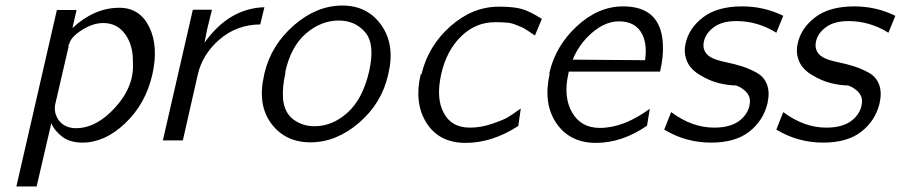

<svg xmlns="http://www.w3.org/2000/svg" viewBox="-20 -506 3247 692"><path d="M39 166 185 -470H256L241 -405Q320 -478 410 -478Q484 -478 518 -408.5Q552 -339 529 -237Q505 -132 431.5 -62Q358 8 277 8Q232 8 204 -13.5Q176 -35 165 -62L112 166ZM230 -349Q230 -348 229 -346.5Q228 -345 227 -344V-340V-337L179 -130Q173 -99 192 -72Q214 -44 254 -44Q328 -44 396.5 -120Q465 -196 459 -283Q460 -343 431 -383Q402 -423 352 -423Q315 -423 275.5 -398Q236 -373 230 -349Z M567 0 675 -471H744L726 -398Q726 -397 724.5 -389.5Q723 -382 722 -377L717 -352Q805 -476 933 -480L918 -418Q833 -417 771.5 -364Q710 -311 693 -238L639 0Z M932 -236Q932 -239 934 -245Q958 -344 1039.5 -415Q1121 -486 1214 -486Q1305 -486 1355 -414.5Q1405 -343 1379 -237Q1356 -134 1274 -63.5Q1192 7 1099 7Q1008 7 957.5 -61Q907 -129 932 -236ZM1008 -246 1009 -245Q997 -191 1000 -150Q1005 -99 1038 -75Q1071 -51 1113 -51Q1178 -51 1232.5 -100Q1287 -149 1310 -247Q1333 -347 1296 -390Q1260 -432 1201 -432Q1137 -432 1082.5 -385Q1028 -338 1008 -246Z M1496 -237Q1497 -238 1497 -238H1499Q1523 -340 1603 -411Q1683 -482 1778 -482Q1832 -482 1861 -473.5Q1890 -465 1933 -438L1908 -378Q1902 -382 1885 -393.5Q1868 -405 1861.5 -407.5Q1855 -410 1839.5 -416.5Q1824 -423 1806.5 -424.5Q1789 -426 1764 -426Q1694 -426 1641.5 -374.5Q1589 -323 1570 -238Q1551 -151 1579 -100Q1606 -46 1674 -46Q1714 -46 1754 -60Q1766 -64 1775 -67.5Q1784 -71 1792.5 -74.5Q1801 -78 1805.5 -80.5Q1810 -83 1817.5 -88Q1825 -93 1828.5 -95Q1832 -97 1842 -104.5Q1852 -112 1857 -115L1848 -52Q1754 9 1658 9Q1563 9 1517.5 -62.5Q1472 -134 1496 -237Z M1961 -240 1960 -241Q1960 -242 1960 -243Q1982 -340 2059 -411.5Q2136 -483 2226 -483Q2361 -483 2369 -350Q2372 -303 2359 -248H2030Q2030 -246 2029 -243Q2028 -240 2028 -238Q2010 -156 2042 -100.5Q2074 -45 2142 -45Q2228 -45 2322 -114L2312 -53Q2222 9 2128 9Q2034 9 1985.5 -61.5Q1937 -132 1961 -240ZM2044 -291 2305 -289Q2314 -354 2289.5 -391.5Q2265 -429 2211 -429Q2162 -429 2115 -389Q2068 -349 2044 -291Z M2374 -39 2399 -102Q2474 -46 2554 -46Q2616 -46 2649 -74Q2682 -102 2683 -142Q2683 -161 2668 -176Q2653 -191 2633 -198Q2607 -198 2572.5 -206Q2538 -214 2500.5 -237Q2463 -260 2453 -294Q2444 -319 2451 -349Q2463 -405 2514.5 -444Q2566 -483 2655 -483Q2734 -483 2803 -449L2778 -388Q2711 -430 2634 -430Q2583 -430 2553.5 -408.5Q2524 -387 2517 -357Q2508 -315 2549 -296Q2563 -289 2596 -282Q2629 -275 2655.5 -266.5Q2682 -258 2708 -243.5Q2734 -229 2744.5 -201Q2755 -173 2746 -133Q2731 -71 2680.5 -31.5Q2630 8 2543 8Q2451 8 2374 -39Z M2778 -39 2803 -102Q2878 -46 2958 -46Q3020 -46 3053 -74Q3086 -102 3087 -142Q3087 -161 3072 -176Q3057 -191 3037 -198Q3011 -198 2976.5 -206Q2942 -214 2904.5 -237Q2867 -260 2857 -294Q2848 -319 2855 -349Q2867 -405 2918.5 -444Q2970 -483 3059 -483Q3138 -483 3207 -449L3182 -388Q3115 -430 3038 -430Q2987 -430 2957.5 -408.5Q2928 -387 2921 -357Q2912 -315 2953 -296Q2967 -289 3000 -282Q3033 -275 3059.5 -266.5Q3086 -258 3112 -243.5Q3138 -229 3148.5 -201Q3159 -173 3150 -133Q3135 -71 3084.5 -31.5Q3034 8 2947 8Q2855 8 2778 -39Z"/></svg>

Font: Coval
Style: ExtraLight Italic
Weight: 200
Foundry: Context Ltd
Version: Version 001.000